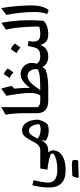

<svg xmlns="http://www.w3.org/2000/svg" viewBox="895 -1703 1306 3136"><g transform="rotate(-90 1548.0 -135.0)"><path d="M173.3 -238.8Q158.2 -175.8 149.7 -132.3Q141.1 -88.9 137.5 -57.9Q133.8 -26.9 133.8 -1Q133.8 148.9 348.1 148.9Q429.2 148.9 497.6 132.1Q565.9 115.2 604.5 86.9L605 42.5Q491.7 0.5 344.2 -13.2L364.3 -130.4H657.2V0H627.4Q651.9 30.8 658.2 57.9Q664.6 85 656.2 115.2Q640.1 194.8 556.9 239.3Q473.6 283.7 337.4 283.7Q190.4 283.7 121.6 214.6Q52.7 145.5 52.7 -2Q52.7 -35.2 56.4 -70.8Q60.1 -106.4 68.1 -152.1Q76.2 -197.8 89.4 -260.7ZM474.1 490.2H412.6Q362.3 490.2 230.5 498L207.5 477.5Q224.1 434.6 239.7 393.6Q373.5 386.2 424.6 386.2Q475.6 386.2 490.5 396.5Q505.4 406.7 505.4 434.3Q505.4 461.9 492.7 490.7Q485.8 490.2 474.1 490.2Z M987.3 -427.7Q1044.4 -427.7 1083 -392.1Q1121.6 -356.4 1141.4 -298.3Q1161.1 -240.2 1161.1 -172.4Q1161.1 -156.7 1153.3 -132.1Q1145.5 -107.4 1133.3 -81.5Q1121.1 -55.7 1107.7 -36.1Q1094.2 -16.6 1083 -10.7Q1044.9 7.8 984.4 7.8Q937 7.8 892.3 -4.9Q847.7 -17.6 815.9 -42.5L828.6 -121.1Q805.7 -65.9 762.5 -33Q719.2 0 657.2 0Q647.9 0 643.6 -7.8Q639.2 -15.6 639.2 -34.7V-95.7Q639.2 -114.7 643.6 -122.6Q647.9 -130.4 657.2 -130.4Q709 -130.4 740.5 -157.7Q772 -185.1 803.2 -247.1Q838.9 -318.4 866.9 -357.7Q895 -397 923.3 -412.4Q951.7 -427.7 987.3 -427.7ZM981.9 -315.4Q958 -315.4 939.2 -303.7Q920.4 -292 900.4 -261.2Q880.4 -230.5 853 -173.3Q874.5 -152.3 914.1 -138.2Q953.6 -124 1000 -124Q1056.2 -124 1087.9 -145.5Q1085.4 -221.7 1056.2 -268.6Q1026.9 -315.4 981.9 -315.4Z M1366.2 -768.1V-170.9Q1380.4 -152.3 1406 -141.4Q1431.6 -130.4 1477.5 -130.4H1478V0H1477.5Q1399.4 0 1353.3 -23.2Q1307.1 -46.4 1287.1 -88.1Q1267.1 -129.9 1267.1 -185.1V-386.7Q1267.1 -475.6 1261 -554Q1254.9 -632.3 1242.2 -696.3Z M1902.3 -451.2Q1954.6 -451.2 1996.8 -427Q2039.1 -402.8 2063.7 -361.1Q2088.4 -319.3 2088.4 -266.1Q2088.4 -227.1 2075.2 -188Q2095.7 -155.3 2125 -142.8Q2154.3 -130.4 2189.5 -130.4H2189.9V0H2189.5Q2135.3 0 2093 -22.2Q2050.8 -44.4 2021.5 -93.3Q2006.3 -71.8 1981.9 -44.4Q1919.4 -19.5 1840.8 -9.8Q1762.2 0 1674.8 0H1478Q1468.8 0 1464.4 -7.8Q1460 -15.6 1460 -34.7V-95.7Q1460 -114.7 1464.4 -122.6Q1468.8 -130.4 1478 -130.4H1556.2Q1590.8 -175.8 1595.9 -257.6Q1601.1 -339.4 1587.4 -448.2Q1573.7 -557.1 1551.8 -683.1L1669.9 -768.1Q1684.1 -717.8 1694.3 -676.3Q1704.6 -634.8 1712.4 -592.8L1668.5 -554.7Q1674.8 -487.3 1678.5 -420.7Q1682.1 -354 1679.2 -298.8Q1737.3 -373.5 1792.5 -412.4Q1847.7 -451.2 1902.3 -451.2ZM1874.5 -336.9Q1815.9 -336.9 1760.5 -281Q1705.1 -225.1 1646 -130.4Q1764.2 -130.4 1848.9 -137Q1933.6 -143.6 1983.9 -169.9Q1992.2 -215.3 1980.2 -253.4Q1968.3 -291.5 1940.9 -314.2Q1913.6 -336.9 1874.5 -336.9ZM1907.2 -726.1Q1930.7 -716.8 1953.6 -700.2Q1976.6 -683.6 1999 -660.6Q1983.4 -638.2 1967 -615.5Q1950.7 -592.8 1933.6 -569.3Q1892.6 -606.9 1842.8 -633.8Q1859.4 -657.2 1875.2 -679.9Q1891.1 -702.6 1907.2 -726.1Z M2313.5 -611.3Q2336.9 -602.1 2359.9 -585.4Q2382.8 -568.8 2405.3 -545.9Q2389.6 -523.4 2373.3 -500.7Q2356.9 -478 2339.8 -454.6Q2298.8 -492.2 2249 -519Q2265.6 -542.5 2281.5 -565.2Q2297.4 -587.9 2313.5 -611.3ZM2189.9 0Q2180.7 0 2176.3 -7.8Q2171.9 -15.6 2171.9 -34.7V-95.7Q2171.9 -114.7 2176.3 -122.6Q2180.7 -130.4 2189.9 -130.4Q2237.3 -130.4 2266.8 -139.2Q2296.4 -147.9 2314.2 -170.2Q2332 -192.4 2343.3 -232.2Q2354.5 -272 2365.2 -334.5L2444.8 -324.7Q2441.4 -298.3 2439.2 -274.9Q2437 -251.5 2437 -232.4Q2437 -185.5 2465.1 -158Q2493.2 -130.4 2555.2 -130.4H2555.7V0H2555.2Q2481.4 0 2440.9 -31Q2400.4 -62 2381.8 -128.4Q2357.9 -62 2309.8 -31Q2261.7 0 2189.9 0Z M2742.7 -764.2Q2757.3 -697.3 2766.8 -618.9Q2776.4 -540.5 2781.2 -461.4Q2786.1 -382.3 2786.1 -312Q2786.1 -290.5 2784.9 -249Q2783.7 -207.5 2781.2 -160.9Q2778.8 -114.3 2775.9 -76.2Q2741.7 -39.1 2684.6 -19.5Q2627.4 0 2555.7 0Q2546.4 0 2542 -7.8Q2537.6 -15.6 2537.6 -34.7V-95.7Q2537.6 -114.7 2542 -122.6Q2546.4 -130.4 2555.7 -130.4Q2590.3 -130.4 2624.3 -134.3Q2658.2 -138.2 2682.1 -148.9Q2682.1 -242.7 2677.2 -339.4Q2672.4 -436 2661.4 -526.6Q2650.4 -617.2 2631.3 -691.4Z M2983.4 -768.1Q2993.2 -717.8 3001.5 -654.5Q3009.8 -591.3 3015.6 -524.2Q3021.5 -457 3024.7 -394.5Q3027.8 -332 3027.8 -283.7Q3027.8 -183.6 3008.5 -110.1Q2989.3 -36.6 2946.3 7.8L2886.2 -19.5Q2903.8 -61.5 2911.9 -110.1Q2919.9 -158.7 2919.9 -233.4Q2919.9 -332 2908.7 -447Q2897.5 -562 2872.1 -683.1Z"/></g></svg>

Font: Pinar SemiBold
Style: Regular
Weight: 600
Designer: Amin Abedi
Version: Version 3.000